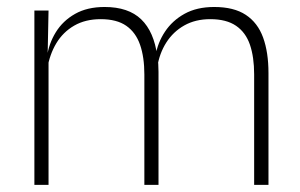

<svg xmlns="http://www.w3.org/2000/svg" viewBox="-20 -516 838 536"><path d="M689.5 0V-308.5Q689.5 -356.5 677.8 -391Q666 -425.5 639 -444Q612 -462.5 567 -462.5Q525.5 -462.5 494.5 -445Q463.5 -427.5 444.2 -397.2Q425 -367 419 -328.5L407.5 -361.5H414.5Q420 -396.5 440.5 -427.5Q461 -458.5 495.2 -477.5Q529.5 -496.5 578 -496.5Q633 -496.5 666.2 -474.5Q699.5 -452.5 714.5 -411.2Q729.5 -370 729.5 -312V0ZM76 0V-486.5H115.5L113 -362L115.5 -360.5V0ZM383 0V-308Q383 -356.5 371 -391Q359 -425.5 332.5 -444Q306 -462.5 261 -462.5Q218.5 -462.5 187.2 -444.5Q156 -426.5 137.2 -395.2Q118.5 -364 112 -324L100 -356H111Q116 -394 135.8 -426Q155.5 -458 189.5 -477.2Q223.5 -496.5 272 -496.5Q338.5 -496.5 374.2 -462Q410 -427.5 419 -359.5Q421 -348.5 421.8 -337.5Q422.5 -326.5 422.5 -315V0Z"/></svg>

Font: Anek Tamil ExtraLight
Style: Regular
Weight: 250
Version: Version 1.003